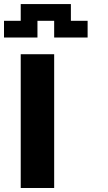

<svg xmlns="http://www.w3.org/2000/svg" viewBox="-20 -937 540 957"><path d="M83.3 -916.7H333.3V-833.3H416.7V-750H250V-833.3H166.7V-750H0V-833.3H83.3ZM83.3 0V-666.7H250V0Z"/></svg>

Font: Galmuri11 Bold
Style: Regular
Weight: 700
Designer: Lee Minseo (quiple)
Version: Version 2.397;hotconv 1.1.1;makeotfexe 2.6.0 DEVELOPMENT